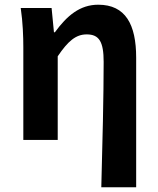

<svg xmlns="http://www.w3.org/2000/svg" viewBox="-20 -594 671 815"><path d="M410 201H558V-349C558 -490 513 -574 397 -574C319 -574 264 -527 213 -457H209L199 -560H68C77 -499 79 -437 79 -393V0H225V-355C269 -420 302 -448 348 -448C401 -448 420 -417 420 -331C420 -193 415 24 410 201Z"/></svg>

Font: Noto Sans CJK KR Bold
Style: Regular
Weight: 700
Designer: Ryoko NISHIZUKA (kana & ideographs); Paul D. Hunt (Latin, Greek & Cyrillic); Wenlong ZHANG (bopomofo); Sandoll Communica
Foundry: Adobe Systems Incorporated
Version: Version 1.004;PS 1.004;hotconv 1.0.82;makeotf.lib2.5.63406